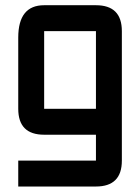

<svg xmlns="http://www.w3.org/2000/svg" viewBox="-20 -508 528 724"><path d="M341.8 195.3H48.8V97.7H341.8V0H146.5Q48.8 0 48.8 -97.7V-366.2Q48.8 -488.3 146.5 -488.3H341.8Q439.5 -488.3 439.5 -390.6V97.7Q439.5 195.3 341.8 195.3ZM146.5 -97.7H341.8V-390.6H146.5Z"/></svg>

Font: BabelStone Runic Beagnoth
Style: Regular
Weight: 400
Designer: Andrew West
Foundry: BabelStone
Version: Version 7.004;November 9, 2023